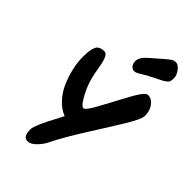

<svg xmlns="http://www.w3.org/2000/svg" viewBox="-293 -1110 1194 1194"><g transform="rotate(45 303.5 -513.5)"><path d="M479 -1006Q494 -1014 505 -1014Q529 -1014 549 -986.5Q569 -959 569 -937Q569 -915 565.5 -905.5Q562 -896 549.5 -887Q537 -878 525.5 -872Q514 -866 486.5 -852.5Q459 -839 442.5 -830Q426 -821 408 -810Q379 -790 362.5 -790Q346 -790 334.5 -804.5Q323 -819 323 -838.5Q323 -858 335 -876.5Q347 -895 371.5 -915.5Q396 -936 414.5 -952.5Q433 -969 442 -976.5Q451 -984 462 -993Q473 -1002 479 -1006ZM302 -404Q320 -404 365.5 -490Q411 -576 458 -661.5Q505 -747 528 -747Q562 -747 584.5 -716Q607 -685 607 -642Q607 -612 555 -526.5Q503 -441 423 -315Q343 -189 300 -101Q287 -73 258 -43Q229 -13 202 -13Q162 -13 162 -77Q162 -115 238 -254Q250 -276 255 -287Q211 -304 175 -343Q139 -382 118 -431Q74 -534 74 -631Q74 -691 87.5 -719Q101 -747 143 -747Q165 -747 176 -716.5Q187 -686 196 -629Q205 -572 221.5 -528.5Q238 -485 262.5 -444.5Q287 -404 302 -404Z"/></g></svg>

Font: Kalam
Style: Bold
Weight: 700
Version: Version 2.001;PS 1.0;hotconv 1.0.79;makeotf.lib2.5.61930; tt